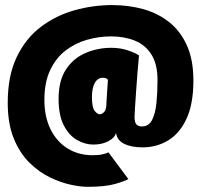

<svg xmlns="http://www.w3.org/2000/svg" viewBox="-20 -726 782 757"><path d="M328 10.5Q300 11 259.8 2.5Q219.5 -6 176.2 -27Q133 -48 95.2 -85.5Q57.5 -123 34 -180.8Q10.5 -238.5 10.5 -321Q10.5 -427.5 46 -501.2Q81.5 -575 141 -620Q200.5 -665 273.8 -685.5Q347 -706 422.5 -706Q487 -706 544.8 -690Q602.5 -674 647 -638.8Q691.5 -603.5 717 -546.8Q742.5 -490 742.5 -408.5Q742.5 -317.5 716 -259.2Q689.5 -201 644 -173Q598.5 -145 542 -145Q497.5 -145 469.5 -159Q441.5 -173 437.5 -202Q432.5 -182.5 407.2 -169.2Q382 -156 348 -156Q315.5 -156 283.8 -174Q252 -192 231.5 -231.8Q211 -271.5 211 -336Q211 -408.5 240.5 -452.8Q270 -497 317.5 -517.2Q365 -537.5 418.5 -537.5Q454.5 -537.5 484 -527.5Q513.5 -517.5 528 -507.5Q525 -477 522 -439Q519 -401 516.5 -364.2Q514 -327.5 512.2 -300.5Q510.5 -273.5 510.5 -264.5Q510.5 -243 518.2 -235.2Q526 -227.5 539.5 -227.5Q567 -227.5 580 -253.8Q593 -280 597 -321.8Q601 -363.5 601 -410Q601 -473.5 577 -511.2Q553 -549 511.5 -565.8Q470 -582.5 418 -582.5Q370 -582.5 323.2 -569.2Q276.5 -556 238.5 -526.8Q200.5 -497.5 177.8 -449.5Q155 -401.5 155 -332Q155 -266 179 -217Q203 -168 246 -141Q289 -114 346 -114Q369.5 -114 386 -118Q402.5 -122 407.5 -125.5L486 -20Q474.5 -12.5 434.8 -1Q395 10.5 328 10.5ZM373.5 -275.5Q381 -275.5 389 -282.8Q397 -290 399 -307Q399 -310.5 400.2 -330.2Q401.5 -350 403 -373.5Q404.5 -397 405.5 -411Q400 -419.5 386 -419.5Q365.5 -419.5 354 -399.5Q342.5 -379.5 342.5 -343Q342.5 -303 353 -289.2Q363.5 -275.5 373.5 -275.5Z"/></svg>

Font: Trispace SemiCondensed ExtraBold
Style: Regular
Weight: 800
Width: 4
Designer: Tyler Finck
Foundry: Etcetera Type Company
Version: Version 1.210; ttfautohint (v1.8.3)